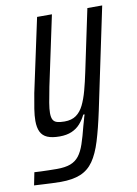

<svg xmlns="http://www.w3.org/2000/svg" viewBox="-117 -564 581 816"><g transform="rotate(-10 173.0 -156.0)"><path d="M79 198Q61 198 40.5 197Q20 196 0.5 195Q-19 194 -36 193L-25 138Q-13 139 3 139.5Q19 140 37 140.5Q55 141 72 141Q108 141 130.5 132.5Q153 124 167.5 105.5Q182 87 192.5 56Q203 25 214 -19Q218 -31 221 -43.5Q224 -56 228 -67H222Q212 -46 197 -29Q182 -12 160 -2.5Q138 7 108 7Q75 7 55 -1.5Q35 -10 26 -28.5Q17 -47 17 -76Q17 -98 21.5 -127Q26 -156 33 -193L101 -510H165L101 -209Q93 -169 88.5 -142Q84 -115 84 -98Q84 -79 89.5 -69Q95 -59 107.5 -55.5Q120 -52 139 -52Q170 -52 189.5 -66Q209 -80 221.5 -105.5Q234 -131 243.5 -166Q253 -201 262 -244L318 -510H382L290 -72Q274 3 258 55Q242 107 220 138.5Q198 170 164 184Q130 198 79 198Z"/></g></svg>

Font: Saira ExtraCondensed
Style: Italic
Weight: 400
Width: 2
Italic angle: -12°
Designer: Hector Gatti with collaboration of the Omnibus-Type team
Foundry: Omnibus-Type
Version: Version 1.101